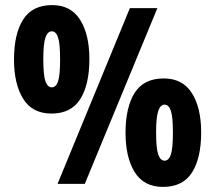

<svg xmlns="http://www.w3.org/2000/svg" viewBox="-20 -815 845 754"><path d="M182 -369Q107 -369 71 -427Q35 -485 35 -581Q35 -682 71 -738.5Q107 -795 185 -795Q258 -795 294.5 -737.5Q331 -680 331 -583Q331 -482 295 -425.5Q259 -369 182 -369ZM206 -93 490 -783H598L313 -93ZM183 -472Q200 -472 208 -495.5Q216 -519 216 -582Q216 -644 208 -668Q200 -692 183 -692Q167 -692 158.5 -667.5Q150 -643 150 -583Q150 -519 158.5 -495.5Q167 -472 183 -472ZM620 -81Q545 -81 509 -139Q473 -197 473 -293Q473 -394 509 -450.5Q545 -507 623 -507Q697 -507 733.5 -449.5Q770 -392 770 -295Q770 -194 734 -137.5Q698 -81 620 -81ZM626 -184Q643 -184 651 -208Q659 -232 659 -294Q659 -356 651 -380Q643 -404 626 -404Q610 -404 601.5 -379.5Q593 -355 593 -295Q593 -232 601.5 -208Q610 -184 626 -184Z"/></svg>

Font: Noto Sans Kannada UI ExtraCondensed ExtraBold
Style: Regular
Weight: 800
Width: 2
Designer: Jelle Bosma - Monotype Design Team
Foundry: Monotype Imaging Inc.
Version: Version 2.005; ttfautohint (v1.8.4.7-5d5b)